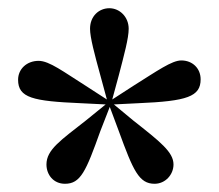

<svg xmlns="http://www.w3.org/2000/svg" viewBox="-20 -857 533 467"><path d="M246 -837C221 -837 199 -818 199 -787C199 -766 210 -725 224 -674L240 -615L189 -648C135 -682 100 -709 74 -709C45 -709 24 -689 24 -663C24 -619 60 -611 176 -606L237 -603L189 -564C128 -516 93 -493 93 -457C93 -432 110 -410 138 -410C176 -410 189 -440 224 -538L247 -597L269 -538C304 -442 318 -410 356 -410C382 -410 402 -432 402 -457C402 -487 370 -512 304 -564L257 -603L317 -606C435 -611 468 -622 468 -664C468 -691 448 -710 421 -710C398 -710 363 -685 304 -648L253 -615L269 -674C282 -724 293 -764 293 -787C293 -816 271 -837 246 -837Z"/></svg>

Font: Noto Serif CJK JP Black
Style: Regular
Weight: 900
Designer: Ryoko NISHIZUKA 西塚涼子 (kana & ideographs); Frank Grießhammer (Latin, Greek & Cyrillic); Wenlong ZHANG 张文龙 (bopomofo); San
Foundry: Adobe Systems Incorporated
Version: Version 1.001;PS 1.001;hotconv 16.6.54;makeotf.lib2.5.65590